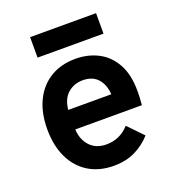

<svg xmlns="http://www.w3.org/2000/svg" viewBox="-129 -792 815 903"><g transform="rotate(-20 278.5 -340.0)"><path d="M288.5 12Q215 12 161.8 -21Q108.5 -54 79.8 -114.2Q51 -174.5 51 -256Q51 -338.5 80.2 -398.5Q109.5 -458.5 162.8 -490.8Q216 -523 288.5 -523Q350.5 -523 401 -497Q451.5 -471 481.5 -417.2Q511.5 -363.5 511.5 -280.5Q511.5 -267.5 510.8 -248.8Q510 -230 508 -211H174.5Q177.5 -158.5 207.8 -126.5Q238 -94.5 289 -94.5Q357.5 -94.5 403.5 -146L475.5 -71.5Q442.5 -34 395.8 -11Q349 12 288.5 12ZM175 -308.5H390.5Q387 -358.5 360.5 -387.5Q334 -416.5 286 -416.5Q242 -416.5 211 -389.2Q180 -362 175 -308.5ZM123.5 -589V-691.5H453.5V-589Z"/></g></svg>

Font: Overpass
Style: Bold
Weight: 700
Designer: Delve Withrington, Dave Bailey, Thomas Jockin
Foundry: Delve Fonts LLC
Version: Version 4.000; ttfautohint (v1.8.3)